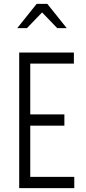

<svg xmlns="http://www.w3.org/2000/svg" viewBox="-20 -971 446 990"><path d="M361 -700V-643H136V-381H312V-323H136V-59H363V-1H79V-700ZM275 -826 197 -907 119 -826H69L169 -951H224L324 -826Z"/></svg>

Font: Marvel
Style: Regular
Weight: 400
Designer: Carolina Trebol
Foundry: Carolina Trebol
Version: Version 1.001